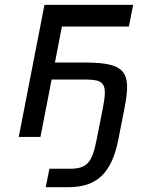

<svg xmlns="http://www.w3.org/2000/svg" viewBox="-20 -567 642 795"><path d="M169.4 208H263.7C378.9 208 442.4 152.3 470.2 9.8L496.1 -122.1C502.4 -155.3 506.3 -183.1 506.3 -206.5C506.3 -285.2 461.9 -308.1 329.6 -308.1H207.5L236.3 -457H513.7L531.2 -546.9H164.1L57.6 0H147.5L193.8 -237.8H320.8C386.7 -237.8 414.1 -233.4 414.1 -183.6C414.1 -167 411.1 -146.5 405.8 -119.1L380.4 9.8C361.8 103.5 343.3 131.8 268.6 131.8H184.6Z"/></svg>

Font: Hack
Style: Oblique
Weight: 400
Italic angle: -12°
Monospace: yes
Designer: Christopher Simpkins
Foundry: Christopher Simpkins
Version: Version 2.010